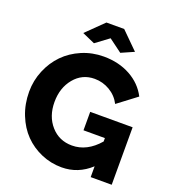

<svg xmlns="http://www.w3.org/2000/svg" viewBox="-161 -1037 1053 1165"><g transform="rotate(20 366.0 -454.5)"><path d="M381.8 -833 296.9 -770 214.8 -806.2 325.2 -914.1H439.9L548.8 -806.2L466.8 -770ZM418 -371.1H691.9V0H556.2V-69.8Q475.1 4.9 369.1 4.9Q299.8 4.9 237.3 -22Q174.8 -48.8 128.7 -95.9Q82.5 -143.1 55.2 -211.7Q27.8 -280.3 27.8 -359.9Q27.8 -432.1 55.2 -497.8Q82.5 -563.5 129.2 -611.1Q175.8 -658.7 241.7 -686.8Q307.6 -714.8 381.8 -714.8Q479 -714.8 554 -673.6Q628.9 -632.3 666 -560.1L543.9 -467.8Q520 -514.6 474.4 -541.7Q428.7 -568.8 376 -568.8Q295.9 -568.8 244.9 -507.1Q193.8 -445.3 193.8 -354Q193.8 -261.2 246.8 -201.2Q299.8 -141.1 382.8 -141.1Q480 -141.1 556.2 -230V-252H418Z"/></g></svg>

Font: Raleway-v4020 ExtraBold
Style: Regular
Weight: 800
Designer: Matt McInerney, Pablo Impallari, Rodrigo Fuenzalida
Foundry: Matt McInerney, Pablo Impallari, Rodrigo Fuenzalida
Version: Version 4.020;PS 004.020;hotconv 1.0.88;makeotf.lib2.5.64775